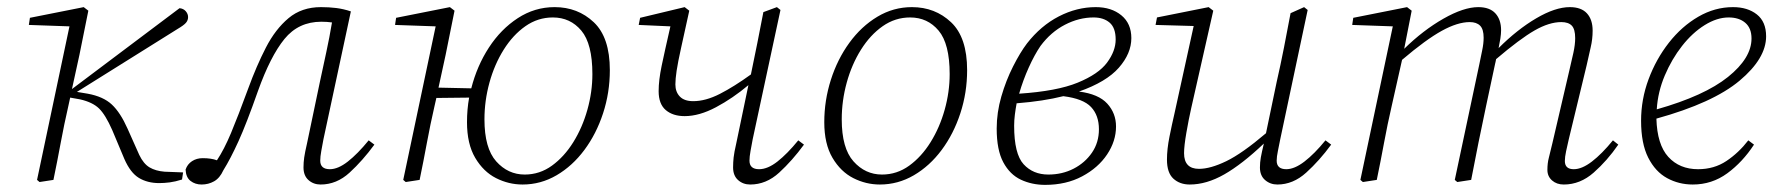

<svg xmlns="http://www.w3.org/2000/svg" viewBox="-20 -505 4978 539"><path d="M84 0 175 -431 61 -435 64 -455 215 -485 228 -475 203 -351 182 -255 484 -482Q495 -481 501.5 -473.5Q508 -466 508 -457Q508 -448 502 -441Q496 -434 479 -424L196 -247L226 -242Q270 -234 294 -211.5Q318 -189 338 -144L371 -70Q383 -45 400 -35Q417 -25 442 -23L494 -21L491 -1Q472 5 456.5 7Q441 9 427 9Q394 9 370 -5.5Q346 -20 329 -59L295 -140Q276 -183 258 -200.5Q240 -218 205 -226L177 -231L172 -208Q160 -156 150.5 -104.5Q141 -53 130 0L91 6Z M546 13Q528 13 515 3Q502 -7 501 -29Q506 -44 519 -52.5Q532 -61 549 -61Q573 -61 589 -55Q609 -85 628.5 -131.5Q648 -178 677 -257Q700 -320 726.5 -371.5Q753 -423 790 -454Q827 -485 881 -485Q904 -485 924 -482.5Q944 -480 965 -473L888 -114Q885 -98 882 -81.5Q879 -65 879 -54Q879 -30 906 -30Q929 -30 956.5 -51.5Q984 -73 1015 -111L1031 -99Q998 -54 961.5 -20.5Q925 13 880 13Q860 13 846 0.5Q832 -12 832 -35Q832 -49 834 -63Q836 -77 842 -103L878 -275Q887 -317 896 -358.5Q905 -400 912 -442Q905 -443 897.5 -443.5Q890 -444 882 -444Q818 -444 778.5 -395.5Q739 -347 704 -249Q672 -158 649.5 -108.5Q627 -59 607 -27Q597 -5 581 4Q565 13 546 13Z M1453 -15Q1495 -15 1529.5 -40Q1564 -65 1589.5 -106Q1615 -147 1629 -197Q1643 -247 1643 -297Q1643 -382 1612 -419Q1581 -456 1532 -456Q1490 -456 1455 -431.5Q1420 -407 1394 -365.5Q1368 -324 1354 -273Q1340 -222 1340 -170Q1340 -89 1373 -52Q1406 -15 1453 -15ZM1447 13Q1408 13 1372.5 -5Q1337 -23 1314 -62Q1291 -101 1291 -162Q1291 -198 1297 -231L1205 -230L1200 -208Q1188 -156 1178.5 -104.5Q1169 -53 1158 0L1119 6L1112 0L1203 -431L1089 -435L1092 -455L1243 -485L1256 -475L1231 -351L1211 -259L1303 -257Q1319 -320 1352.5 -371.5Q1386 -423 1433.5 -454Q1481 -485 1537 -485Q1602 -485 1647 -442.5Q1692 -400 1692 -308Q1692 -245 1673 -187Q1654 -129 1620.5 -84Q1587 -39 1542.5 -13Q1498 13 1447 13Z M1902 -179Q1869 -179 1849 -196Q1829 -213 1829 -249Q1829 -280 1837.5 -320.5Q1846 -361 1862 -431L1773 -435L1777 -455L1902 -485L1915 -475Q1901 -411 1892 -370.5Q1883 -330 1879.5 -306.5Q1876 -283 1876 -268Q1876 -247 1888.5 -234Q1901 -221 1926 -221Q1961 -221 2001 -241.5Q2041 -262 2088 -296Q2097 -340 2106 -384Q2115 -428 2123 -471L2161 -485L2171 -477L2093 -114Q2090 -98 2087 -81.5Q2084 -65 2084 -54Q2084 -30 2111 -30Q2135 -30 2162.5 -51.5Q2190 -73 2221 -111L2237 -99Q2204 -54 2167.5 -20.5Q2131 13 2086 13Q2066 13 2052 0.5Q2038 -12 2038 -35Q2038 -49 2039.5 -63Q2041 -77 2047 -103L2081 -266Q2037 -229 1990 -204Q1943 -179 1902 -179Z M2450 13Q2411 13 2375.5 -5Q2340 -23 2317 -62Q2294 -101 2294 -162Q2294 -223 2312.5 -281Q2331 -339 2364.5 -385Q2398 -431 2443 -458Q2488 -485 2540 -485Q2605 -485 2650 -442.5Q2695 -400 2695 -308Q2695 -245 2676 -187Q2657 -129 2623.5 -84Q2590 -39 2545.5 -13Q2501 13 2450 13ZM2456 -15Q2498 -15 2532.5 -40Q2567 -65 2592.5 -106Q2618 -147 2632 -197Q2646 -247 2646 -297Q2646 -382 2615 -419Q2584 -456 2535 -456Q2493 -456 2458 -431.5Q2423 -407 2397 -365.5Q2371 -324 2357 -273Q2343 -222 2343 -170Q2343 -89 2376 -52Q2409 -15 2456 -15Z M2901 -376Q2884 -351 2868 -315.5Q2852 -280 2841 -242Q2947 -249 3005.5 -273Q3064 -297 3088 -329.5Q3112 -362 3112 -394Q3112 -427 3095 -441.5Q3078 -456 3050 -456Q3009 -456 2969.5 -435.5Q2930 -415 2901 -376ZM2914 14Q2877 14 2846 -0.5Q2815 -15 2796.5 -49.5Q2778 -84 2778 -144Q2778 -189 2791 -234Q2804 -279 2824 -318.5Q2844 -358 2863 -383Q2902 -433 2952.5 -459Q3003 -485 3056 -485Q3100 -485 3128 -462Q3156 -439 3156 -398Q3156 -355 3121 -315Q3086 -275 3009 -248Q3064 -241 3088.5 -214Q3113 -187 3113 -150Q3113 -109 3088 -71.5Q3063 -34 3018 -10Q2973 14 2914 14ZM2827 -152Q2827 -73 2853.5 -44Q2880 -15 2923 -15Q2962 -15 2994 -31.5Q3026 -48 3045.5 -76.5Q3065 -105 3065 -142Q3065 -181 3043 -204.5Q3021 -228 2965 -235Q2937 -228 2904.5 -223Q2872 -218 2834 -215Q2831 -199 2829 -183Q2827 -167 2827 -152Z M3320 13Q3292 13 3274 -3.5Q3256 -20 3256 -57Q3256 -86 3263 -121Q3270 -156 3277 -186L3331 -432L3224 -435L3228 -456L3373 -485L3386 -475L3324 -201Q3317 -170 3310.5 -132.5Q3304 -95 3304 -75Q3304 -31 3346 -31Q3378 -31 3422.5 -52.5Q3467 -74 3534 -131L3564 -275Q3575 -323 3584.5 -371.5Q3594 -420 3603 -468L3641 -485L3651 -477L3574 -114Q3571 -98 3567.5 -81.5Q3564 -65 3564 -54Q3564 -30 3591 -30Q3614 -30 3642 -51.5Q3670 -73 3701 -111L3717 -99Q3684 -54 3647 -20.5Q3610 13 3566 13Q3546 13 3531.5 0.5Q3517 -12 3517 -35Q3517 -49 3519.5 -63Q3522 -77 3528 -102Q3467 -44 3417 -15.5Q3367 13 3320 13Z M4370 13Q4350 13 4337 1.5Q4324 -10 4324 -28Q4324 -47 4328 -62Q4332 -77 4338 -103L4386 -309Q4392 -334 4397 -357Q4402 -380 4402 -398Q4402 -423 4392.5 -433Q4383 -443 4363 -443Q4329 -443 4288 -419.5Q4247 -396 4180 -339Q4179 -335 4178.5 -331.5Q4178 -328 4177 -325L4152 -208Q4141 -156 4130.5 -104.5Q4120 -53 4110 0L4071 6L4064 0L4133 -325Q4137 -345 4141 -364Q4145 -383 4145 -399Q4145 -423 4135 -433Q4125 -443 4106 -443Q4072 -443 4027.5 -418.5Q3983 -394 3916 -337L3887 -208Q3875 -156 3865.5 -104.5Q3856 -53 3845 0L3806 6L3799 0L3890 -431L3776 -435L3779 -455L3930 -485L3943 -475L3922 -368Q3975 -420 4032 -452.5Q4089 -485 4130 -485Q4162 -485 4178 -467.5Q4194 -450 4194 -420Q4194 -410 4192 -397Q4190 -384 4187 -370Q4239 -422 4292.5 -453.5Q4346 -485 4387 -485Q4419 -485 4435 -467.5Q4451 -450 4451 -419Q4451 -395 4445.5 -372Q4440 -349 4434 -321L4384 -114Q4380 -97 4376.5 -80.5Q4373 -64 4373 -53Q4373 -30 4398 -30Q4421 -30 4449 -51.5Q4477 -73 4508 -111L4523 -99Q4492 -54 4454 -20.5Q4416 13 4370 13Z M4833 -456Q4800 -456 4765.5 -434.5Q4731 -413 4702 -376Q4673 -339 4653.5 -293Q4634 -247 4631 -198Q4765 -236 4831 -289Q4897 -342 4897 -397Q4897 -426 4879.5 -441Q4862 -456 4833 -456ZM4732 13Q4693 13 4660 -5Q4627 -23 4607 -62.5Q4587 -102 4587 -166Q4587 -226 4608 -282.5Q4629 -339 4665 -385Q4701 -431 4747.5 -458Q4794 -485 4845 -485Q4886 -485 4912 -464.5Q4938 -444 4938 -403Q4938 -341 4863.5 -278.5Q4789 -216 4630 -172Q4632 -99 4663.5 -64.5Q4695 -30 4747 -30Q4792 -30 4826.5 -53Q4861 -76 4888 -111L4904 -99Q4872 -50 4829 -18.5Q4786 13 4732 13Z"/></svg>

Font: Source Serif Pro Light
Style: Italic
Weight: 300
Italic angle: -12°
Designer: Frank Grießhammer
Foundry: Adobe Systems Incorporated
Version: Version 3.001;hotconv 1.0.111;makeotfexe 2.5.65597